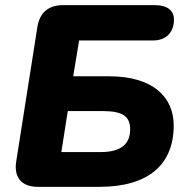

<svg xmlns="http://www.w3.org/2000/svg" viewBox="-20 -725 727 745"><path d="M127 0H366C555 0 654 -86 654 -238C654 -349 573 -429 403 -429H264L287 -568H574C625 -568 655 -600 655 -649C655 -684 629 -705 582 -705H224C168 -705 134 -676 125 -620L43 -99C33 -36 64 0 127 0ZM371 -135H218L243 -294H379C458 -294 485 -272 485 -223C485 -164 447 -135 371 -135Z"/></svg>

Font: SN Pro Heavy
Style: Italic
Weight: 800
Italic angle: -9°
Designer: Tobias Whetton
Foundry: Supernotes
Version: Version 1.001;Glyphs 3.2 (3249)